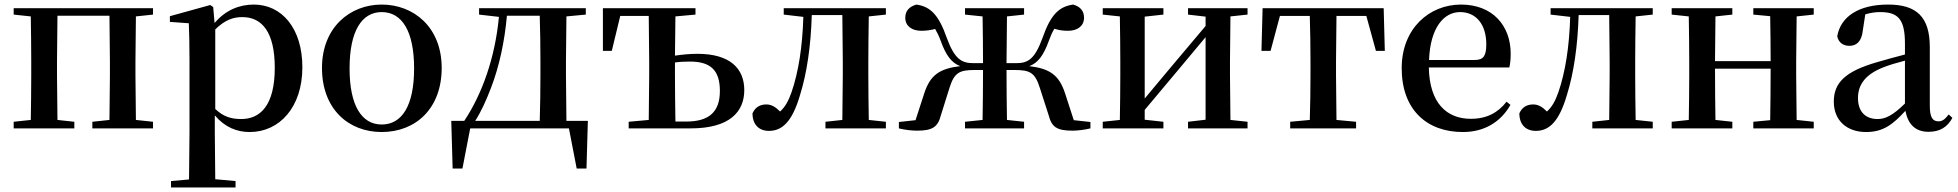

<svg xmlns="http://www.w3.org/2000/svg" viewBox="-20 -563 8588 842"><path d="M40 -499 115 -491C116 -435 117 -351 117 -296V-232C117 -177 116 -93 115 -37L40 -29V0H306V-29L232 -37L230 -232V-296L232 -494H460L462 -296V-232L460 -37L385 -29V0H651V-29L576 -37L574 -232V-296L576 -491L651 -499V-527H40Z M1075 16C1206 16 1306 -93 1306 -268C1306 -440 1215 -543 1093 -543C1030 -543 969 -519 921 -462L915 -532L902 -541L725 -492V-467L808 -461C810 -412 811 -366 811 -299V19L809 224L730 231V259H1013V231L924 223L922 19V-57C967 -4 1020 16 1075 16ZM924 -434C968 -477 1004 -488 1043 -488C1129 -488 1185 -422 1185 -266C1185 -100 1121 -41 1038 -41C994 -41 960 -51 924 -85Z M1654 16C1801 16 1917 -85 1917 -265C1917 -444 1794 -543 1654 -543C1515 -543 1392 -443 1392 -265C1392 -86 1507 16 1654 16ZM1654 -17C1566 -17 1513 -100 1513 -263C1513 -426 1566 -510 1654 -510C1743 -510 1796 -426 1796 -263C1796 -100 1743 -17 1654 -17Z M2081 -499 2168 -489C2151 -309 2094 -150 2016 -33H1959L1965 176H2008L2042 0H2475L2509 176H2552L2558 -33H2464L2462 -232V-296L2464 -491L2549 -499V-527H2081ZM2347 -33H2064C2091 -75 2113 -125 2133 -177C2170 -273 2193 -382 2203 -494H2347C2349 -438 2350 -351 2350 -296V-232C2350 -176 2349 -90 2347 -33Z M2737 0H3009C3179 0 3244 -72 3244 -168C3244 -262 3182 -327 3039 -327C3007 -327 2974 -324 2940 -319L2942 -491L3030 -499V-527H2624V-340H2663L2700 -493H2825L2827 -296V-232L2825 -37L2737 -29ZM2940 -289C2961 -292 2983 -293 3006 -293C3095 -293 3137 -256 3137 -164C3137 -71 3088 -30 2990 -30H2942C2941 -87 2940 -175 2940 -232Z M3673 0H3865V-29L3790 -37C3789 -93 3788 -177 3788 -232V-296C3788 -351 3789 -435 3790 -491L3865 -499V-527H3417V-499L3503 -489C3499 -358 3482 -248 3451 -158C3437 -118 3422 -93 3401 -74C3381 -94 3363 -105 3341 -105C3313 -105 3292 -93 3280 -66C3280 -16 3309 11 3352 11C3409 11 3454 -27 3489 -148C3518 -241 3536 -360 3540 -497H3674L3676 -296V-232L3674 -37L3600 -29V0Z M4212 -499 4289 -491C4290 -436 4291 -353 4291 -286H4250C4199 -286 4167 -301 4132 -397C4097 -497 4061 -534 3999 -543C3967 -534 3950 -515 3950 -485C3950 -449 3979 -428 4020 -428C4043 -428 4062 -431 4081 -436C4089 -422 4097 -407 4105 -385C4129 -318 4154 -287 4191 -273C4099 -262 4059 -233 4033 -153L3995 -36L3922 -28V0C3946 6 3976 10 4002 10C4069 10 4093 -6 4106 -57L4144 -178C4165 -245 4188 -256 4254 -256H4291C4291 -178 4290 -93 4289 -37L4212 -29V0H4471V-29L4396 -37C4395 -93 4394 -178 4394 -256H4430C4496 -256 4519 -245 4540 -178L4579 -57C4592 -6 4615 10 4683 10C4708 10 4737 6 4762 0V-28L4689 -36L4651 -153C4625 -233 4585 -262 4494 -273C4531 -287 4556 -318 4580 -385C4588 -407 4595 -423 4604 -437C4622 -431 4640 -428 4664 -428C4705 -428 4734 -449 4734 -485C4734 -515 4718 -534 4686 -543C4623 -534 4587 -497 4552 -397C4517 -301 4487 -286 4435 -286H4394L4396 -491L4471 -499V-527H4212Z M5190 -499 5267 -490V-449L5117 -271L5000 -131V-490L5082 -499V-527H4816V-499L4891 -491C4892 -435 4893 -351 4893 -296V-232C4893 -177 4892 -93 4891 -37L4816 -29V0H5082V-29L5000 -38V-81L5145 -254L5267 -400V-38L5190 -29V0H5451V-29L5376 -37L5374 -232V-296L5376 -491L5451 -499V-527H5190Z M5723 0H5927V-29L5841 -37L5839 -232V-296L5841 -493H5972L6014 -340H6053L6048 -527H5517L5512 -340H5552L5593 -493H5724C5726 -437 5727 -351 5727 -296V-232C5727 -177 5726 -94 5724 -37L5638 -29V0Z M6395 16C6490 16 6561 -28 6604 -103L6587 -117C6549 -69 6501 -42 6430 -42C6325 -42 6249 -110 6246 -267H6599C6603 -284 6605 -303 6605 -328C6605 -449 6527 -543 6387 -543C6249 -543 6127 -439 6127 -264C6127 -81 6238 16 6395 16ZM6247 -300C6252 -440 6311 -510 6383 -510C6454 -510 6498 -455 6498 -369C6498 -320 6487 -300 6448 -300Z M7036 0H7228V-29L7153 -37C7152 -93 7151 -177 7151 -232V-296C7151 -351 7152 -435 7153 -491L7228 -499V-527H6780V-499L6866 -489C6862 -358 6845 -248 6814 -158C6800 -118 6785 -93 6764 -74C6744 -94 6726 -105 6704 -105C6676 -105 6655 -93 6643 -66C6643 -16 6672 11 6715 11C6772 11 6817 -27 6852 -148C6881 -241 6899 -360 6903 -497H7037L7039 -296V-232L7037 -37L6963 -29V0Z M7669 -499 7743 -492C7744 -437 7745 -356 7745 -295H7501L7503 -491L7577 -499V-527H7311V-499L7386 -491C7387 -435 7388 -351 7388 -296V-232C7388 -177 7387 -93 7386 -37L7311 -29V0H7577V-29L7503 -37C7502 -93 7501 -181 7501 -262H7745C7745 -180 7744 -93 7743 -36L7669 -29V0H7934V-29L7859 -37L7857 -232V-296L7859 -491L7934 -499V-527H7669Z M8437 15C8486 15 8519 -4 8542 -46L8526 -61C8508 -38 8497 -31 8481 -31C8456 -31 8443 -47 8443 -100V-356C8443 -488 8386 -543 8260 -543C8131 -543 8052 -490 8037 -404C8043 -376 8063 -362 8091 -362C8120 -362 8144 -380 8149 -428L8160 -500C8183 -507 8204 -510 8225 -510C8303 -510 8334 -480 8334 -372V-324C8293 -313 8250 -302 8214 -291C8070 -250 8022 -199 8022 -117C8022 -33 8081 16 8163 16C8238 16 8280 -16 8336 -77C8347 -19 8379 15 8437 15ZM8334 -109C8279 -55 8247 -41 8214 -41C8163 -41 8128 -71 8128 -133C8128 -194 8163 -238 8240 -268C8265 -278 8299 -288 8334 -297Z"/></svg>

Font: Noto Serif JP SemiBold
Style: Regular
Weight: 600
Designer: Ryoko NISHIZUKA 西塚涼子 (kana & ideographs); Frank Grießhammer (Latin, Greek & Cyrillic); Wenlong ZHANG 张文龙 (bopomofo); San
Foundry: Adobe
Version: Version 2.001;hotconv 1.1.0;makeotfexe 2.6.0